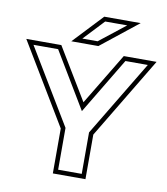

<svg xmlns="http://www.w3.org/2000/svg" viewBox="-135 -995 947 1090"><g transform="rotate(10 338.5 -450.5)"><path d="M668 -687H539L345 -364L151 -687H9Q74 -578 139.5 -470.5Q205 -363 270 -254V-13H406V-252ZM432 -244V13H244V-246L-37 -713H165L345 -415L525 -713H714ZM276 -770H364L514 -888H387ZM377 -914H587L373 -744H217Z"/></g></svg>

Font: CMG Sans Outline
Style: Outline
Weight: 700
Designer: Julieta Ulanovsky
Foundry: Julieta Ulanovsky
Version: Version 7.200